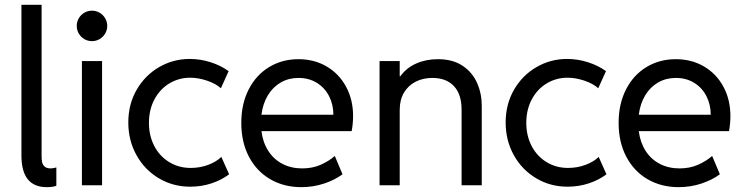

<svg xmlns="http://www.w3.org/2000/svg" viewBox="-20 -772 3106 800"><path d="M69.3 -124V-752H153.3V-122.1Q153.3 -107.4 155.3 -96.9Q157.2 -86.4 165.5 -78.4Q173.8 -70.3 191.4 -70.3Q199.2 -70.3 214.8 -74.2V2Q200.2 7.8 174.8 7.8Q69.3 7.8 69.3 -124Z M321.3 -517.6H405.3V0H321.3ZM299.8 -664.1Q299.8 -681.6 308.3 -696Q316.9 -710.4 331.3 -719Q345.7 -727.5 363.3 -727.5Q380.4 -727.5 395 -719Q409.7 -710.4 418.2 -695.8Q426.8 -681.2 426.8 -664.1Q426.8 -647 418.2 -632.3Q409.7 -617.7 395 -609.1Q380.4 -600.6 363.3 -600.6Q345.7 -600.6 331.3 -609.1Q316.9 -617.7 308.3 -632.1Q299.8 -646.5 299.8 -664.1Z M514.6 -261.7Q514.6 -337.9 549.6 -398.2Q584.5 -458.5 643.1 -492.4Q701.7 -526.4 770.5 -526.4Q814.9 -526.4 857.7 -512.7Q900.4 -499 932.6 -475.6L900.4 -404.3Q878.9 -423.8 842.5 -436Q806.2 -448.2 772.5 -448.2Q725.6 -448.2 686.3 -424.8Q647 -401.4 623.8 -358.4Q600.6 -315.4 600.6 -259.8Q600.6 -206.5 622.8 -163.8Q645 -121.1 684.8 -96.7Q724.6 -72.3 774.4 -72.3Q813 -72.3 847.2 -85Q881.3 -97.7 902.3 -118.2L934.6 -45.9Q904.3 -22.5 862.1 -8.3Q819.8 5.9 772.5 5.9Q700.7 5.9 641.6 -29.3Q582.5 -64.5 548.6 -125.7Q514.6 -187 514.6 -261.7Z M985.4 -259.8Q985.4 -339.4 1016.4 -399.7Q1047.4 -460 1101.6 -492.7Q1155.8 -525.4 1223.6 -525.4Q1289.6 -525.4 1341.3 -494.9Q1393.1 -464.4 1422.1 -410.4Q1451.2 -356.4 1451.2 -288.1Q1451.2 -257.8 1445.3 -225.6H1069.3Q1075.2 -178.7 1097.7 -143.6Q1120.1 -108.4 1156.5 -89.4Q1192.9 -70.3 1239.3 -70.3Q1281.7 -70.3 1315.7 -85.2Q1349.6 -100.1 1375 -122.1L1407.2 -45.9Q1375 -22 1330.1 -7.1Q1285.2 7.8 1235.4 7.8Q1163.1 7.8 1106.2 -25.1Q1049.3 -58.1 1017.3 -118.9Q985.4 -179.7 985.4 -259.8ZM1369.1 -293.9Q1369.1 -335.9 1351.3 -371.1Q1333.5 -406.2 1300.3 -426.8Q1267.1 -447.3 1223.6 -447.3Q1183.1 -447.3 1150.1 -428.5Q1117.2 -409.7 1096.2 -375Q1075.2 -340.3 1069.3 -293.9Z M1561.5 -517.6H1645.5V-454.1H1647.9Q1672.9 -488.8 1713.6 -507.1Q1754.4 -525.4 1804.7 -525.4Q1866.7 -525.4 1907.7 -497.8Q1948.7 -470.2 1968 -426Q1987.3 -381.8 1987.3 -332V0H1903.3V-314.5Q1903.3 -379.4 1871.3 -413.3Q1839.4 -447.3 1781.2 -447.3Q1742.7 -447.3 1711.9 -431.6Q1681.2 -416 1663.3 -386.2Q1645.5 -356.4 1645.5 -314.5V0H1561.5Z M2086.9 -261.7Q2086.9 -337.9 2121.8 -398.2Q2156.7 -458.5 2215.3 -492.4Q2273.9 -526.4 2342.8 -526.4Q2387.2 -526.4 2429.9 -512.7Q2472.7 -499 2504.9 -475.6L2472.7 -404.3Q2451.2 -423.8 2414.8 -436Q2378.4 -448.2 2344.7 -448.2Q2297.9 -448.2 2258.5 -424.8Q2219.2 -401.4 2196 -358.4Q2172.9 -315.4 2172.9 -259.8Q2172.9 -206.5 2195.1 -163.8Q2217.3 -121.1 2257.1 -96.7Q2296.9 -72.3 2346.7 -72.3Q2385.3 -72.3 2419.4 -85Q2453.6 -97.7 2474.6 -118.2L2506.8 -45.9Q2476.6 -22.5 2434.3 -8.3Q2392.1 5.9 2344.7 5.9Q2272.9 5.9 2213.9 -29.3Q2154.8 -64.5 2120.8 -125.7Q2086.9 -187 2086.9 -261.7Z M2557.6 -259.8Q2557.6 -339.4 2588.6 -399.7Q2619.6 -460 2673.8 -492.7Q2728 -525.4 2795.9 -525.4Q2861.8 -525.4 2913.6 -494.9Q2965.3 -464.4 2994.4 -410.4Q3023.4 -356.4 3023.4 -288.1Q3023.4 -257.8 3017.6 -225.6H2641.6Q2647.5 -178.7 2669.9 -143.6Q2692.4 -108.4 2728.8 -89.4Q2765.1 -70.3 2811.5 -70.3Q2854 -70.3 2887.9 -85.2Q2921.9 -100.1 2947.3 -122.1L2979.5 -45.9Q2947.3 -22 2902.3 -7.1Q2857.4 7.8 2807.6 7.8Q2735.4 7.8 2678.5 -25.1Q2621.6 -58.1 2589.6 -118.9Q2557.6 -179.7 2557.6 -259.8ZM2941.4 -293.9Q2941.4 -335.9 2923.6 -371.1Q2905.8 -406.2 2872.6 -426.8Q2839.4 -447.3 2795.9 -447.3Q2755.4 -447.3 2722.4 -428.5Q2689.5 -409.7 2668.5 -375Q2647.5 -340.3 2641.6 -293.9Z"/></svg>

Font: Reddit Sans Vanilla
Style: Regular
Weight: 400
Designer: Stephen Hutchings
Foundry: Reddit
Version: Version 1.013